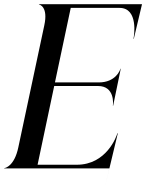

<svg xmlns="http://www.w3.org/2000/svg" viewBox="-33 -800 694 912"><path d="M641.5 -780H152V-778.5C155 -778.5 196.5 -768.5 177.5 -680L54 -100C35.5 -11.5 -7.5 -1.5 -13 -1.5V0H486.5L464.5 92L526.5 -166.5L524.5 -167C520.5 -151 472 -17.5 332 -17.5H145.5L224.5 -391.5H432.5C513 -391.5 504.5 -305.5 503 -298H504.5L528 -413L517 -358.5L540.5 -473.5H539C537.5 -466.5 516.5 -408.5 436 -408.5H228L303 -762.5H535C625.5 -762.5 604 -627.5 601 -616L602.5 -615.5Z"/></svg>

Font: Beautique Display Thin
Style: Bold
Weight: 500
Italic angle: -12°
Designer: Nhat-Quang Ngo
Version: Version 1.100;Glyphs 3.2.3 (3260)